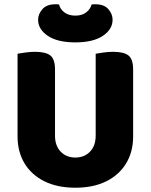

<svg xmlns="http://www.w3.org/2000/svg" viewBox="-20 -859 704 897"><path d="M332 18Q248 18 187.5 -12Q127 -42 94.5 -96Q62 -150 62 -222V-283H237V-225Q237 -178 263.5 -150.5Q290 -123 332 -123Q374 -123 400.5 -150.5Q427 -178 427 -225V-283H602V-222Q602 -150 569.5 -96Q537 -42 476.5 -12Q416 18 332 18ZM237 -256H62V-608Q74 -610 97.5 -613.5Q121 -617 143 -617Q193 -617 215 -600Q237 -583 237 -534ZM602 -254H427V-608Q439 -610 462.5 -613.5Q486 -617 508 -617Q558 -617 580 -600Q602 -583 602 -534ZM332 -786Q363 -786 382.5 -801Q402 -816 408 -838Q413 -839 417.5 -839Q422 -839 426 -839Q467 -839 486.5 -816Q506 -793 506 -767Q506 -722 460.5 -691.5Q415 -661 332 -661Q249 -661 203.5 -691.5Q158 -722 158 -767Q158 -793 178 -816Q198 -839 238 -839Q243 -839 247 -839Q251 -839 256 -838Q261 -816 281 -801Q301 -786 332 -786Z"/></svg>

Font: Baloo Bhaijaan 2 ExtraBold
Style: Regular
Weight: 800
Designer: Sanskriti Dholi, Noopur Datye and Ek Type
Foundry: Ek Type
Version: Version 1.701